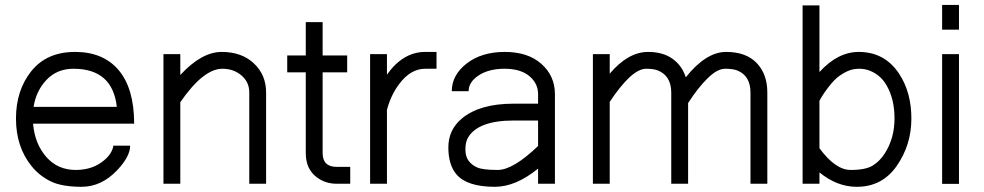

<svg xmlns="http://www.w3.org/2000/svg" viewBox="-20 -735 3935 768"><path d="M112.3 -240.2Q119.1 -160.2 165 -107.4Q210.9 -54.7 284.7 -55.2Q352.5 -55.7 397.5 -94.7Q416 -110.4 424.6 -126.7Q433.1 -143.1 433.1 -152.3H500.5Q501 -109.9 449.2 -54.7Q386.2 12.2 306.4 12.2Q226.6 12.2 181.9 -10Q137.2 -32.2 106.4 -70.3Q43.9 -147.5 43.9 -260.7Q43.9 -374 105.5 -450.7Q167 -527.3 280.3 -527.3Q393.6 -527.3 455.1 -453.9Q516.6 -380.4 516.6 -240.2ZM447.3 -307.6Q430.2 -460 273.9 -460Q208.5 -460 166.5 -416Q124.5 -372.1 114.3 -307.6Z M701.2 -435.1Q786.6 -527.3 866.7 -527.3Q946.8 -527.3 995.6 -481.4Q1044.4 -435.5 1044.4 -365.2V0H977.1V-365.2Q977.1 -406.7 945.8 -433.3Q914.6 -460 869.6 -460Q793.5 -460 701.2 -326.2V0H633.8V-518.6H701.2Z M1270.5 -123Q1270.5 -67.4 1327.1 -67.4H1380.9V0H1327.1Q1281.2 0 1247.1 -25.9Q1203.1 -58.6 1203.1 -123V-445.8H1128.9V-513.2H1203.1V-646.5H1270.5V-513.2H1368.7V-445.8H1270.5Z M1527.8 -436.5Q1592.3 -527.3 1680.7 -527.3H1726.1V-460H1680.7Q1622.6 -460 1577.1 -399.4Q1543.5 -355 1527.8 -295.4V0H1460.4V-518.6H1527.8Z M2132.3 -60.5Q2043 12.2 1959.5 12.2Q1848.6 12.2 1806.2 -37.1Q1773.4 -75.2 1773.4 -145.5Q1773.4 -215.8 1827.1 -260.7Q1898.4 -320.3 2034.2 -320.3H2132.3V-359.9Q2131.8 -402.3 2096.7 -431.2Q2061.5 -460 1998 -460Q1935.5 -460 1895 -433.6Q1854.5 -407.2 1854.5 -370.1H1787.1Q1787.1 -434.6 1846.7 -481Q1906.2 -527.3 1999 -527.3Q2091.8 -527.3 2145.5 -479.5Q2199.2 -431.6 2199.7 -359.9V0H2132.3ZM2132.3 -150.9V-252.9H2034.2Q1893.6 -252.9 1852.5 -185.5Q1841.8 -167 1841.6 -138.9Q1841.3 -110.8 1853.3 -93.5Q1865.2 -76.2 1887.5 -65.7Q1909.7 -55.2 1970.9 -55.2Q2032.2 -55.2 2132.3 -150.9Z M2723.1 -425.8Q2804.2 -527.3 2884.3 -527.3Q2964.4 -527.3 3006.8 -482.9Q3049.3 -438.5 3049.3 -365.2V0H2981.9V-365.2Q2981.9 -431.6 2929.2 -453.1Q2911.6 -460 2880.6 -460Q2849.6 -460 2811.5 -422.9Q2772.9 -385.7 2732.4 -322.8V0H2665V-365.2Q2664.6 -431.6 2611.8 -453.1Q2594.2 -460 2564.7 -460Q2535.2 -460 2498 -425.8Q2461.4 -391.6 2418.9 -327.6V0H2351.6V-518.6H2418.9V-440.4Q2492.7 -527.3 2572.3 -527.3Q2631.8 -527.3 2670.2 -499.8Q2708.5 -472.2 2723.1 -425.8Z M3406.7 12.2Q3328.1 12.2 3257.8 -45.4V0H3190.4V-713.4H3257.8V-446.8Q3331.1 -527.3 3415 -527.3Q3518.6 -527.3 3576.2 -440.4Q3625.5 -366.2 3625.5 -260.7Q3625.5 -155.3 3566.9 -71.3Q3508.3 12.7 3406.7 12.2ZM3257.8 -142.1Q3321.8 -55.2 3382.6 -55.2Q3443.4 -55.2 3471.7 -73.2Q3500 -91.3 3519 -121.1Q3558.1 -182.1 3558.1 -261.2Q3558.1 -340.3 3524.9 -396Q3501.5 -435.1 3460.4 -451.7Q3439.9 -460 3417.7 -460Q3395.5 -460 3377.7 -453.4Q3359.9 -446.8 3338.9 -432.4Q3317.9 -418 3294.4 -387.2Q3271 -356.9 3257.8 -332Z M3815.9 -518.6V0.5H3748.5V-518.6ZM3748.5 -616.2V-715.3H3815.9V-616.2Z"/></svg>

Font: AnjaliOldLipi
Style: Regular
Weight: 400
Designer: Kevin & Siji
Foundry: Core : Kevin & Siji
Modification : Hiran Venugopalan
Opentype mlm2 support: Rajeesh Nambiar
New Feature Table : Santhosh
Version: Version 7.1.0+20221109